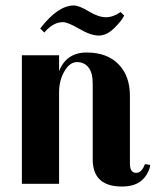

<svg xmlns="http://www.w3.org/2000/svg" viewBox="-20 -672 574 702"><path d="M478 -40Q498 -40 510 -72L529 -69Q529 -59 521.5 -43.5Q514 -28 504 -18Q478 10 426 10Q319 10 319 -89V-366Q319 -406 303.5 -425.5Q288 -445 261.5 -445Q235 -445 215.5 -411.5Q196 -378 196 -334V0H60V-470H196V-412Q223 -480 297 -480Q371 -480 413 -437.5Q455 -395 455 -322V-74Q455 -40 478 -40ZM210 -591Q174 -591 142 -553L127 -568Q192 -652 250 -652Q269 -652 304.5 -630.5Q340 -609 367 -609Q394 -609 421 -628L434 -615Q425 -596 397.5 -569Q370 -542 341 -542Q312 -542 270 -566.5Q228 -591 210 -591Z"/></svg>

Font: Trochut
Style: Bold
Weight: 700
Designer: Andreu Balius
Foundry: Andreu Balius
Version: Version 1.001